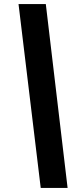

<svg xmlns="http://www.w3.org/2000/svg" viewBox="-20 -833 394 943"><path d="M180 90 71 -813H205L312 90Z"/></svg>

Font: Bitter Pro Black
Style: Italic
Weight: 900
Italic angle: -9°
Designer: Sol Matas, and Bitter project Authors
Foundry: Sol Matas
Version: Version 1.010